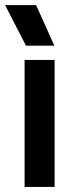

<svg xmlns="http://www.w3.org/2000/svg" viewBox="-48 -736 283 756"><path d="M48.8 0V-500H167V0ZM-27.8 -715.8H94.2L166 -556.2H54.2Z"/></svg>

Font: TASA Orbiter Display SemiBold
Style: Regular
Weight: 600
Designer: Weizhong Zhang
Version: Version 1.000;Glyphs 3.1.2 (3151)